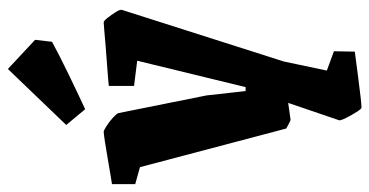

<svg xmlns="http://www.w3.org/2000/svg" viewBox="-245 -508 937 487"><g transform="rotate(-90 223.5 -264.5)"><path d="M194 184Q191 184 183 171.5Q175 159 168 145Q161 131 162 127L206 -2Q190 0 177.5 2Q165 4 163 4Q161 4 151 -1.5Q141 -7 141 -7L43 -378L0 -390V-449Q0 -449 19 -452Q38 -455 63 -459.5Q88 -464 108.5 -467Q129 -470 133 -470Q136 -470 147 -463Q158 -456 168 -447Q178 -438 180 -433L225 -209L236 -110H246L313 -385L249 -393V-457Q249 -457 264.5 -458.5Q280 -460 303 -461.5Q326 -463 349.5 -465Q373 -467 390 -468.5Q407 -470 410 -470Q414 -470 421.5 -460.5Q429 -451 436 -440Q443 -429 442 -424L311 -13L288 96L337 114L336 167Q336 167 316.5 169.5Q297 172 270.5 175.5Q244 179 222 181.5Q200 184 194 184ZM190 -517 150 -565 292 -713 366 -644 361 -601Q326 -582 277.5 -558.5Q229 -535 190 -517Z"/></g></svg>

Font: Grenze Gotisch ExtraBold
Style: Regular
Weight: 800
Designer: Renata Polastri
Foundry: Omnibus-Type
Version: Version 1.001